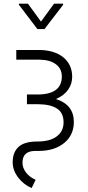

<svg xmlns="http://www.w3.org/2000/svg" viewBox="-20 -792 466 1013"><path d="M196.3 -678.2 265.1 -772.5H313V-766.6L214.8 -638.7H177.2L79.6 -767.1V-772.5H127.4ZM306.2 -388.7Q306.2 -429.2 275.4 -452.6Q244.6 -476.1 190.4 -477.1H65.9V-528.3H183.6Q266.1 -528.3 313.5 -490Q360.8 -451.7 360.8 -386.7Q360.8 -348.6 338.6 -317.6Q316.4 -286.6 274.9 -269.5Q369.6 -239.7 369.6 -148.4Q369.6 -79.1 318.4 -37.4Q267.1 4.4 182.6 4.4H162.1Q98.6 6.3 98.6 66.4Q98.6 93.3 116.9 117.7Q135.3 142.1 168 156.7L147 200.2Q104.5 182.1 75.7 144.3Q46.9 106.4 46.9 64.5Q46.9 11.7 77.6 -16.8Q108.4 -45.4 176.5 -45.4Q244.6 -45.4 280 -72.8Q315.4 -100.1 315.4 -146.5Q315.4 -196.3 281 -219Q246.6 -241.7 180.2 -242.2H122.1V-293.5H182.6Q306.2 -295.4 306.2 -388.7Z"/></svg>

Font: MAUL Condensed Light
Style: Light
Weight: 300
Designer: MAUL
Version: Version 2.137; 2017; ttfautohint (v1.8.3)